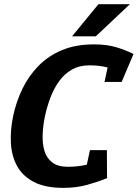

<svg xmlns="http://www.w3.org/2000/svg" viewBox="-20 -887 657 916"><path d="M406.7 -575.3Q358.7 -575.3 322.8 -554.8Q287 -534.3 261.8 -499.3Q236.7 -464.3 220.5 -421.3Q204.3 -378.3 194.7 -333.3H42.7Q57 -401.3 86.7 -462.8Q116.3 -524.3 163.2 -572.3Q210 -620.3 275.7 -647.8Q341.3 -675.3 428.3 -675.3Q490.7 -675.3 537 -661Q583.3 -646.7 617 -629.3L568.3 -537.3Q529.3 -555.7 491.7 -565.5Q454 -575.3 406.7 -575.3ZM304 -91.3Q351.3 -91.3 393 -101.2Q434.7 -111 482 -129.3L491.3 -37.3Q450 -20.3 397.5 -5.5Q345 9.3 282.7 9.3Q195.7 9.3 141.8 -18.7Q88 -46.7 61.7 -94.7Q35.3 -142.7 32 -204.5Q28.7 -266.3 42.7 -333.3H194.7Q185.3 -289 183.5 -246Q181.7 -203 191.8 -168Q202 -133 229 -112.2Q256 -91.3 304 -91.3ZM478.7 -496 507 -629.3H617L560.3 -496ZM409 -170.7H490L490.7 -37.3H380.7ZM599.7 -867 437 -713.7H323.7L449.7 -867Z"/></svg>

Font: Epunda Slab Light
Style: Italic
Weight: 300
Italic angle: -12°
Designer: Simon Atzbach
Foundry: typofactur
Version: Version 1.102